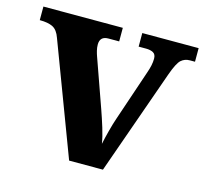

<svg xmlns="http://www.w3.org/2000/svg" viewBox="-84 -630 773 724"><g transform="rotate(15 303.0 -268.0)"><path d="M80 -435Q70 -464 51.5 -473.5Q33 -483 0 -483V-536H310V-483H268Q235 -483 235 -451Q235 -439 238 -427Q241 -415 244 -407L311 -218Q322 -187 332.5 -153Q343 -119 347 -93Q352 -117 360 -147.5Q368 -178 375 -198L443 -399Q448 -413 451 -427Q454 -441 454 -454Q454 -471 443 -477Q432 -483 415 -483H386V-536H606V-483H586Q566 -483 552 -470.5Q538 -458 521 -410L376 0H244Z"/></g></svg>

Font: Noto Serif Thai
Style: Bold
Weight: 700
Designer: Monotype Design Team
Foundry: Monotype Imaging Inc.
Version: Version 2.002; ttfautohint (v1.8.4.7-5d5b)